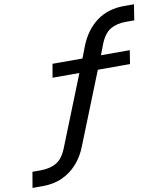

<svg xmlns="http://www.w3.org/2000/svg" viewBox="-125 -794 921 1062"><g transform="rotate(-10 335.5 -262.5)"><path d="M-29 189 -14 101H32Q84 101 120 80.5Q156 60 179 3L345 -413L359 -392H186L199 -468H384L360 -449L393 -535Q427 -620 490.5 -667Q554 -714 644 -714H700L686 -626H639Q588 -626 552.5 -605.5Q517 -585 494 -528L464 -449L451 -468H633L621 -392H422L449 -414L280 9Q259 64 223 104.5Q187 145 138.5 167Q90 189 29 189Z"/></g></svg>

Font: Nunito Sans 7pt SemiExpanded Medium
Style: Italic
Weight: 500
Width: 6
Italic angle: -9°
Designer: Vernon Adams
Foundry: Vernon Adams
Version: Version 3.101;gftools[0.9.27]